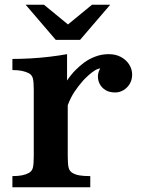

<svg xmlns="http://www.w3.org/2000/svg" viewBox="-20 -788 608 808"><path d="M214.8 -620.1 87.9 -768.1H165L266.1 -685.1L367.2 -768.1H443.8L316.9 -620.1ZM262.2 -449.2Q279.3 -474.6 297.6 -492.9Q315.9 -511.2 333 -523.9Q354 -539.6 380.9 -549.8Q407.7 -560.1 437 -560.1Q467.3 -560.1 489.5 -547.9Q511.7 -535.6 523.9 -516.1Q536.1 -496.6 536.1 -474.1Q536.1 -452.1 526.1 -435.3Q516.1 -418.5 499.8 -408.7Q483.4 -398.9 464.8 -398.9Q440.4 -398.9 424.1 -408.9Q407.7 -418.9 399.7 -434.6Q391.6 -450.2 392.1 -467.5Q392.6 -484.9 401.9 -500Q391.6 -499.5 378.2 -491Q364.7 -482.4 352.1 -470.9Q339.4 -459.5 330.1 -449.2Q310.1 -426.8 293.5 -401.9Q276.9 -377 265.1 -345.2V-130.9Q265.1 -97.2 268.8 -82.3Q272.5 -67.4 285.2 -60.1Q296.4 -53.2 314 -50Q331.5 -46.9 359.9 -46.9V0H32.2V-46.9Q56.6 -46.9 73.2 -50.3Q89.8 -53.7 101.1 -60.1Q114.7 -67.4 118.4 -82.3Q122.1 -97.2 122.1 -130.9V-409.2Q122.1 -442.9 118.4 -457.8Q114.7 -472.7 101.1 -480Q89.8 -485.8 73.2 -489.5Q56.6 -493.2 32.2 -493.2V-540Q68.4 -540 108.2 -542.2Q147.9 -544.4 187.5 -549.1Q227.1 -553.7 262.2 -560.1Z"/></svg>

Font: BIZ UDPMincho
Style: Bold
Weight: 700
Designer: TypeBank Co., Ltd.
Foundry: Morisawa Inc.
Version: Version 1.06